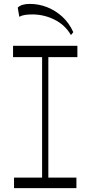

<svg xmlns="http://www.w3.org/2000/svg" viewBox="-20 -965 464 985"><path d="M196 -34V-696H228V-34ZM52 0V-54H372V0ZM47 -672V-730H377V-672ZM344 -785Q314 -837 260 -864Q206 -891 146 -891Q125 -891 108.5 -888.5Q92 -886 79 -879L71 -926Q90 -945 133 -945Q179 -945 222 -928Q265 -911 300 -879Q335 -847 356 -800Z"/></svg>

Font: Savate ExtraLight
Style: Regular
Weight: 200
Designer: Max Esnée
Foundry: Plomb Type
Version: Version 2.000